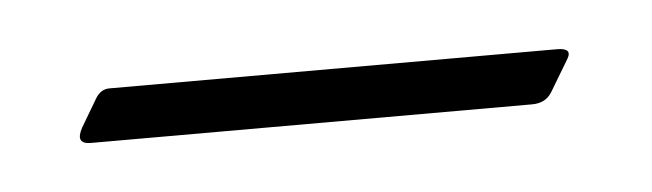

<svg xmlns="http://www.w3.org/2000/svg" viewBox="-22 -279 309 91"><g transform="rotate(-5 132.0 -233.5)"><path d="M243.5 -246Q251 -246 248 -241L239 -226Q236 -221 229.5 -221H19.5Q12 -221 16 -228.5L24 -242Q26.5 -246 30.5 -246Z"/></g></svg>

Font: Fraunces 144pt Thin
Style: Italic
Weight: 100
Italic angle: -16°
Version: Version 1.000;[b76b70a41]